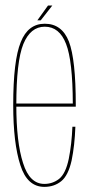

<svg xmlns="http://www.w3.org/2000/svg" viewBox="-20 -690 344 712"><path d="M144.5 3V-8Q89.5 -8 65.5 -85.5Q40.5 -162.5 40.5 -300.5Q40.5 -462 66.5 -526.5Q93 -591 146 -591Q200.5 -591 225 -527Q249.5 -464.5 250 -306H36V-294.5H261Q261 -299 261 -301.5Q261 -469.5 235.5 -536Q209.5 -602 146 -602Q84 -602 57 -534Q29 -466 29 -300.5Q29 -159 55.5 -77.5Q81 3 144.5 3ZM144.5 -8V3Q181 3 207 -18Q233 -39 245.5 -94.5Q257 -150 259.5 -220H248.5Q246 -156 235 -101Q223.5 -46 199 -26.5Q175 -8 144.5 -8ZM118.5 -614.5H131L174 -669.5H158Z"/></svg>

Font: Anybody Thin Condensed
Style: Regular
Weight: 100
Width: 3
Version: Version 1.113;gftools[0.9.25]